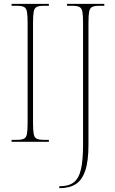

<svg xmlns="http://www.w3.org/2000/svg" viewBox="-20 -734 597 994"><path d="M40 0V-10H67Q92 -10 104 -16Q116 -22 119.5 -40.5Q123 -59 123 -98V-616Q123 -655 119.5 -673.5Q116 -692 104 -698Q92 -704 67 -704H40V-714H233V-704H207Q182 -704 170 -698Q158 -692 154.5 -673.5Q151 -655 151 -616V-98Q151 -59 154.5 -40.5Q158 -22 170 -16Q182 -10 207 -10H233V0ZM287 240V230H290Q336 230 362 210Q388 190 399 143Q410 96 410 16V-616Q410 -655 406.5 -673.5Q403 -692 391 -698Q379 -704 354 -704H327V-714H520V-704H494Q469 -704 457 -698Q445 -692 441.5 -673.5Q438 -655 438 -616V15Q438 100 421.5 149Q405 198 372.5 219Q340 240 290 240Z"/></svg>

Font: Noto Serif Display Condensed Thin
Style: Regular
Weight: 100
Width: 3
Designer: Monotype Design Team
Foundry: Monotype Imaging Inc.
Version: Version 2.009